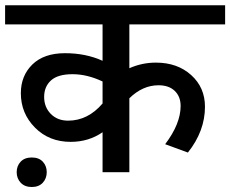

<svg xmlns="http://www.w3.org/2000/svg" viewBox="-35 -669 895 746"><path d="M45.5 41Q29.8 24.3 29.8 0Q29.8 -24.3 45.2 -40.7Q60.7 -57.1 88.5 -57.1Q116.3 -57.1 131.4 -40.7Q146.6 -24.3 146.6 0Q146.6 24.3 131.2 41Q115.8 57.6 88.5 57.6Q61.2 57.6 45.5 41ZM467.6 0H363.5V-155.2Q309.4 -117.8 239.6 -117.8Q155.7 -117.8 100.9 -173.2Q46 -228.5 46 -306.9Q46 -374.6 90.7 -418.4Q135.5 -462.1 216.6 -462.3Q297.8 -462.6 363.5 -432.8V-574.3H-15.2V-648.6H839.7V-574.3H467.6V-403.9Q516.7 -425.7 570.8 -425.7Q654.2 -425.7 707.8 -377.4Q761.4 -329.1 761.4 -254.3Q761.4 -159.8 695.1 -76.3L606.7 -108.7Q666.8 -188.1 666.8 -257.3Q666.8 -293.7 644.1 -315.7Q621.3 -337.7 580.9 -337.7Q519.2 -337.7 467.6 -287.2ZM229.5 -200.2Q306.4 -200.2 363.5 -266.9V-352.4Q303.8 -380.7 246.7 -380.7Q189.6 -380.7 163 -356.4Q136.5 -332.2 136.5 -292.5Q136.5 -252.8 162.3 -226.5Q188.1 -200.2 229.5 -200.2Z"/></svg>

Font: Khula SemiBold
Style: Regular
Weight: 600
Designer: Erin McLaughlin, Steve Matteson
Version: Version 1.002;PS 1.0;hotconv 1.0.72;makeotf.lib2.5.5900; ttf